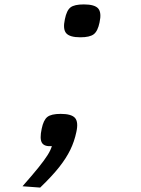

<svg xmlns="http://www.w3.org/2000/svg" viewBox="-20 -651 640 870"><path d="M82 193Q127 142 154 108.5Q181 75 195.5 52Q210 29 215 11Q181 14 170 -4Q159 -22 169 -68Q177 -107 194.5 -121Q212 -135 255 -135Q304 -135 320 -116.5Q336 -98 326 -53Q317 -10 298.5 28Q280 66 248 106.5Q216 147 162 199ZM344 -482Q296 -482 280 -500.5Q264 -519 274 -564Q282 -604 299.5 -617.5Q317 -631 360 -631Q409 -631 425 -612.5Q441 -594 431 -549Q423 -510 405 -496Q387 -482 344 -482Z"/></svg>

Font: Victor Mono Thin SemiBold
Style: Italic
Weight: 600
Italic angle: -12°
Monospace: yes
Version: Version 1.561;gftools[0.9.30]